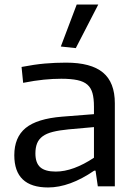

<svg xmlns="http://www.w3.org/2000/svg" viewBox="-20 -821 601 846"><path d="M192 5Q43 5 43 -137Q43 -216 93 -257Q143 -298 254 -307L394 -318V-351Q394 -387 387.5 -410.5Q381 -434 365 -448Q349 -462 321 -468Q293 -474 250 -474Q213 -474 173 -470Q133 -466 82 -456L75 -526Q132 -537 177.5 -541Q223 -545 271 -545Q381 -545 433.5 -501.5Q486 -458 486 -366V0H411L401 -69H395Q287 5 192 5ZM226 -65Q264 -65 306.5 -80.5Q349 -96 394 -126V-261L282 -251Q241 -247 213 -240Q185 -233 168 -220.5Q151 -208 143.5 -189.5Q136 -171 136 -145Q136 -103 157.5 -84Q179 -65 226 -65ZM248 -616 318 -801H413L314 -609Z"/></svg>

Font: Encode Sans Wide
Style: Regular
Weight: 400
Designer: Pablo Impallari, Andres Torresi
Foundry: Pablo Impallari, Andres Torresi
Version: Version 1.000; ttfautohint (v1.00) -l 8 -r 50 -G 200 -x 14 -